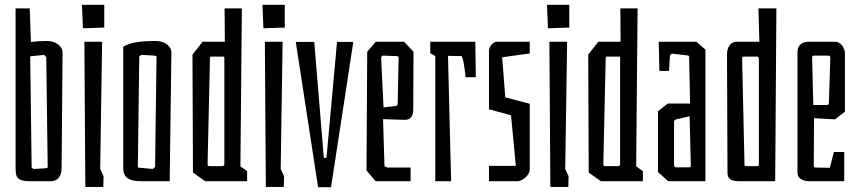

<svg xmlns="http://www.w3.org/2000/svg" viewBox="-20 -756 3583 801"><path d="M45 -56V-721H104L109 -581Q143 -585 175 -585Q203 -585 222 -571Q241 -557 241 -537L237 -56Q237 -30 225.5 -15Q214 0 190 0H107Q80 0 66.5 -5.5Q53 -11 49 -22.5Q45 -34 45 -56ZM170 -54Q176 -55 177.5 -56Q179 -57 179 -60L173 -518L164 -527L106 -521L112 -57L121 -51Z M332 -582H406L398 -51L412 -21L411 24H336ZM322 -736H415V-641L326 -638Z M494 -56V-561Q513 -573 545 -579Q577 -585 629 -585Q657 -585 676 -571Q695 -557 695 -537L688 0H570Q529 0 511.5 -13Q494 -26 494 -56ZM627 -60 633 -518Q633 -521 631.5 -522Q630 -523 624 -524L570 -527L561 -521L555 -57L618 -51Z M785 -36 783 -528 825 -582H918L917 -721H989L983 -62L1011 -42V0H836ZM907 -63Q916 -63 916 -72V-514Q916 -518 914.5 -519Q913 -520 907 -520H865Q859 -520 857.5 -519Q856 -518 856 -514L846 -72Q846 -67 847.5 -65Q849 -63 855 -63Z M1085 -582H1159L1151 -51L1165 -21L1164 24H1089ZM1075 -736H1168V-641L1079 -638Z M1214 -581H1291L1331 -97H1342L1386 -581H1454L1361 25H1307Z M1509 -45 1512 -540 1548 -582H1666L1705 -540L1704 -299Q1704 -255 1667 -256L1578 -259L1584 -63L1596 -57H1693V0H1547ZM1634 -314 1639 -320 1643 -516Q1643 -519 1641.5 -520Q1640 -521 1634 -522L1575 -524L1570 -516L1580 -308Z M1796 -522 1775 -534V-582H1963L1965 -434H1922Q1922 -445 1916 -483.5Q1910 -522 1904 -522L1849 -523L1862 0H1796Z M2020 -64H2132L2112 -275L2020 -300V-543Q2020 -557 2030.5 -569.5Q2041 -582 2053 -582H2190V-533L2075 -517L2088 -350L2190 -323V-49Q2190 -32 2172.5 -16Q2155 0 2137 0H2020Z M2272 -582H2346L2338 -51L2352 -21L2351 24H2276ZM2262 -736H2355V-641L2266 -638Z M2436 -36 2434 -528 2476 -582H2569L2568 -721H2640L2634 -62L2662 -42V0H2487ZM2558 -63Q2567 -63 2567 -72V-514Q2567 -518 2565.5 -519Q2564 -520 2558 -520H2516Q2510 -520 2508.5 -519Q2507 -518 2507 -514L2497 -72Q2497 -67 2498.5 -65Q2500 -63 2506 -63Z M2725 -38V-292L2766 -324H2859L2855 -517Q2855 -525 2847 -525L2786 -532Q2777 -532 2775 -524L2771 -460H2731L2728 -582H2885L2923 -549V0H2768ZM2853 -58Q2859 -58 2860.5 -60Q2862 -62 2862 -67L2857 -271L2801 -258Q2792 -256 2792 -247V-67Q2792 -58 2801 -58Z M3015 -36 3013 -528Q3013 -554 3024.5 -568Q3036 -582 3055 -582H3148L3144 -721H3219L3214 0H3066Q3037 0 3026 -8.5Q3015 -17 3015 -36ZM3137 -63Q3143 -63 3144.5 -64.5Q3146 -66 3146 -69V-511Q3146 -520 3137 -520H3085Q3079 -520 3077.5 -518Q3076 -516 3076 -511L3086 -69Q3086 -66 3087.5 -64.5Q3089 -63 3095 -63Z M3307 -36V-538Q3307 -582 3358 -582H3462Q3481 -582 3493 -566.5Q3505 -551 3505 -531V-290L3464 -258L3376 -263L3375 -65Q3375 -57 3383 -57L3442 -56L3459 -122H3502V0H3358Q3334 0 3320.5 -9.5Q3307 -19 3307 -36ZM3429 -318Q3434 -318 3436 -320Q3438 -322 3438 -329L3444 -515Q3444 -524 3435 -524H3377Q3371 -524 3369.5 -522Q3368 -520 3368 -515L3373 -318Z"/></svg>

Font: Bahianita
Style: Regular
Weight: 400
Designer: Pablo Cosgaya & Dani Raskovsky
Foundry: Pablo Cosgaya & Dani Raskovsky
Version: Version 1.008